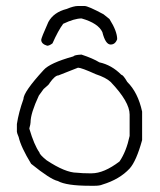

<svg xmlns="http://www.w3.org/2000/svg" viewBox="-20 -631 528 632"><path d="M246.6 -451.2H248.5Q285.6 -439 307.1 -425.8Q347.7 -417 379.4 -384.8Q385.3 -384.8 398.9 -361.3Q434.1 -326.7 447.8 -263.7V-169.9Q428.7 -100.6 406.7 -76.2Q373.5 -40.5 316.9 -23.4Q308.1 -19.5 291.5 -19.5H275.9Q198.2 -19.5 170.4 -35.2Q146.5 -40 82.5 -91.8Q48.8 -147 41.5 -179.7Q35.6 -193.8 35.6 -197.3V-222.7Q41.5 -261.2 57.1 -304.7Q57.1 -328.1 123.5 -400.4Q144 -423.8 221.2 -445.3Q225.1 -450.2 246.6 -451.2ZM76.7 -209V-207Q92.3 -153.8 109.9 -128.9Q110.4 -122.1 133.3 -103.5Q195.3 -62.5 232.9 -62.5Q251.5 -60.5 273.9 -60.5H281.7Q322.3 -60.5 373.5 -99.6Q396 -132.8 406.7 -183.6V-253.9Q406.7 -295.9 344.2 -361.3Q329.1 -375.5 295.4 -386.7Q248 -408.2 236.8 -408.2L172.4 -382.8Q161.1 -382.8 143.1 -357.4Q143.1 -354 123.5 -337.9L107.9 -316.4Q80.6 -257.8 80.6 -228.5Q80.6 -222.7 76.7 -209ZM236.8 -611.3H258.3Q270 -611.3 320.8 -584L340.3 -568.4Q365.7 -528.3 365.7 -502Q359.4 -484.4 344.2 -484.4Q327.1 -484.4 316.9 -525.4Q303.2 -554.7 248.5 -570.3Q225.1 -570.3 188 -552.7Q171.4 -530.3 152.8 -488.3Q142.6 -480.5 135.3 -480.5Q115.7 -486.3 115.7 -500Q115.7 -505.9 139.2 -558.6Q156.7 -590.8 199.7 -601.6Q222.7 -611.3 236.8 -611.3Z"/></svg>

Font: CEF Fonts CJK
Style: Regular
Weight: 400
Designer: PartyBoss (派对大魔王)
Version: Release 2.25